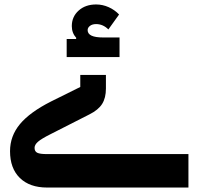

<svg xmlns="http://www.w3.org/2000/svg" viewBox="-20 -841 890 861"><path d="M191 0Q113 0 69 -43Q25 -86 25 -163Q25 -231 69.5 -284.5Q114 -338 209 -386L340 -451V-505H455V-444Q455 -402 438 -375Q421 -348 381 -328L206 -239Q166 -219 150.5 -205.5Q135 -192 135 -178Q135 -162 147 -156Q159 -150 190 -150H825V0ZM279 -666H321L322 -671Q302 -693 302 -724Q302 -766 332.5 -793.5Q363 -821 411 -821Q440 -821 467 -809Q494 -797 514 -776L466 -709Q442 -733 411 -733Q394 -733 383.5 -725Q373 -717 373 -706Q373 -673 442 -673H516V-585H279Z"/></svg>

Font: IBM Plex Arabic
Style: Bold
Weight: 700
Designer: Mike Abbink, Paul van der Laan, Pieter van Rosmalen, Wael Morcos, Khajak Apelian
Foundry: Bold Monday
Version: Version 1.0